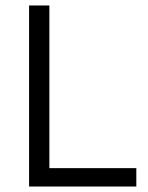

<svg xmlns="http://www.w3.org/2000/svg" viewBox="-20 -680 539 700"><path d="M86 0V-660H160V0ZM116 0V-67H477V0Z"/></svg>

Font: Bricolage Grotesque 24pt Light
Style: Regular
Weight: 300
Designer: Mathieu Triay
Foundry: Atelier Triay
Version: Version 1.001;gftools[0.9.33.dev8+g029e19f]